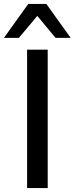

<svg xmlns="http://www.w3.org/2000/svg" viewBox="-51 -958 380 978"><path d="M87 0V-705H192V0ZM-31 -765 93 -938H185L309 -765H232L139 -877L45 -765Z"/></svg>

Font: Nunito Sans 11pt SemiBold
Style: Regular
Weight: 600
Version: Version 3.101;gftools[0.9.27]